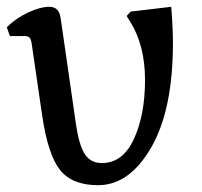

<svg xmlns="http://www.w3.org/2000/svg" viewBox="-20 -530 593 564"><path d="M279 -51Q341 -51 373.5 -122Q406 -193 406 -295Q406 -397 362 -467L352 -483L364 -496L483 -510Q488 -448 488 -404Q488 -207 424 -96.5Q360 14 268 14Q192 14 156.5 -30.5Q121 -75 104 -190L73 -402Q71 -415 67 -419.5Q63 -424 53 -424H9L0 -450Q26 -476 62 -493Q98 -510 125.5 -510Q153 -510 158 -478L203 -166Q212 -104 229 -77.5Q246 -51 279 -51Z"/></svg>

Font: Gabriela
Style: Regular
Weight: 400
Designer: Eduardo Rodriguez Tunni
Foundry: Eduardo Rodriguez Tunni
Version: Version 1.003